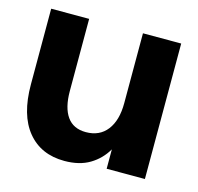

<svg xmlns="http://www.w3.org/2000/svg" viewBox="-81 -581 700 679"><g transform="rotate(15 269.0 -242.0)"><path d="M210 12Q124 12 75 -47.5Q26 -107 26 -219V-496H165V-232Q165 -171 188 -138.5Q211 -106 257 -106Q307 -106 334.5 -141.5Q362 -177 362 -240V-496H502V0H362V-71Q340 -33 302.5 -10.5Q265 12 210 12Z"/></g></svg>

Font: Host Grotesk ExtraBold
Style: Regular
Weight: 800
Designer: Doğukan Karapınar
Foundry: Element Type
Version: Version 1.003; ttfautohint (v1.8.4.7-5d5b)